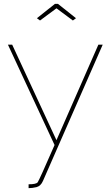

<svg xmlns="http://www.w3.org/2000/svg" viewBox="-20 -750 576 993"><path d="M170.9 -655.8 264.2 -730H279.8L373 -655.8L356.9 -644L272 -707L187 -644ZM127.9 203.1Q167 203.1 174.8 192.9Q182.6 182.6 262.2 0L21 -519H43L272 -24.9L488.8 -519H511.2L202.1 186Q190.9 211.9 168.9 217.8Q146.5 223.1 127.9 223.1Z"/></svg>

Font: Rawline Thin
Style: Regular
Weight: 250
Designer: Matt McInerney, Pablo Impallari, Rodrigo Fuenzalida
Foundry: Matt McInerney, Pablo Impallari, Rodrigo Fuenzalida
Version: Version 4.020;PS 004.020;hotconv 1.0.88;makeotf.lib2.5.64775